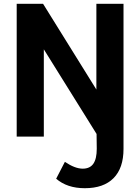

<svg xmlns="http://www.w3.org/2000/svg" viewBox="-20 -720 739 1012"><path d="M68 -700H207L488 -248V-700H631V65Q631 166 578.5 219Q526 272 427 272Q334 272 276 222L322 133Q375 169 416 169Q454 169 472 143Q490 117 490 64L489 -14L211 -460V0H68Z"/></svg>

Font: Sarabun
Style: Bold
Weight: 700
Designer: Suppakit Chalermlarp | Katatrad Co.,Ltd.
Foundry: Cadson Demak Co.,Ltd.
Version: Version 1.000; ttfautohint (v1.6)